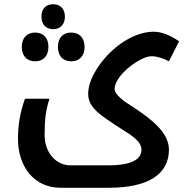

<svg xmlns="http://www.w3.org/2000/svg" viewBox="-20 -648 908 908"><path d="M232 -510C264 -510 287 -532 287 -569C287 -607 264 -628 232 -628C201 -628 176 -611 176 -569C176 -529 201 -510 232 -510ZM266 240H495C678 240 779 178 779 59C779 14 752 -31 698 -77C671 -100 640 -122 606 -144C565 -169 522 -201 522 -227C522 -265 565 -317 624 -354C652 -372 677 -382 698 -382C724 -382 755 -371 779 -358L827 -453C778 -485 742 -498 706 -498C617 -498 514 -432 447 -336C414 -288 397 -244 397 -204C397 -163 418 -131 478 -89C508 -68 538 -48 570 -28C617 1 649 27 649 60C649 114 583 134 494 134H314C244 134 191 73 191 -9C191 -81 196 -126 214 -181H98C76 -119 65 -59 65 8C65 142 143 240 266 240ZM146 -358C185 -358 209 -384 209 -426C209 -468 186 -494 146 -494C109 -494 83 -470 83 -426C83 -382 109 -358 146 -358ZM317 -358C356 -358 380 -384 380 -426C380 -468 356 -494 317 -494C277 -494 254 -469 254 -426C254 -383 278 -358 317 -358Z"/></svg>

Font: Noto Kufi Arabic SemiBold
Style: Regular
Weight: 600
Designer: Monotype Design Team, David Williams, Khaled Hosny
Foundry: Google LLC
Version: Version 2.109